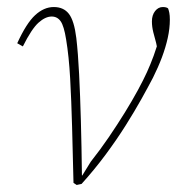

<svg xmlns="http://www.w3.org/2000/svg" viewBox="-20 -518 519 546"><path d="M189 2Q187 -82 185 -157Q183 -232 179.5 -295Q176 -358 168 -406Q162 -444 152.5 -457.5Q143 -471 127 -471Q109 -471 89.5 -453.5Q70 -436 45 -386L29 -395Q55 -452 80 -475Q105 -498 133 -498Q161 -498 176 -478.5Q191 -459 197 -410Q202 -367 205 -307Q208 -247 210 -174.5Q212 -102 213 -19H214L238 -58Q265 -92 289.5 -128Q314 -164 335 -198Q356 -232 372 -261.5Q388 -291 398 -313Q408 -335 417 -359.5Q426 -384 435 -417L432 -357L424 -396Q420 -410 416 -426Q412 -442 412 -457Q412 -475 421 -486.5Q430 -498 443 -498Q448 -498 452 -497Q456 -496 458 -494Q460 -489 461.5 -481.5Q463 -474 463 -462Q463 -437 457 -410Q451 -383 440.5 -355Q430 -327 415 -297Q402 -272 382.5 -237Q363 -202 337.5 -161.5Q312 -121 280.5 -78.5Q249 -36 212 5L198 8Z"/></svg>

Font: Source Serif 4 ExtraLight
Style: Italic
Weight: 250
Italic angle: -12°
Designer: Frank Grießhammer
Foundry: Adobe Systems Incorporated
Version: Version 4.004;hotconv 1.0.116;makeotfexe 2.5.65601